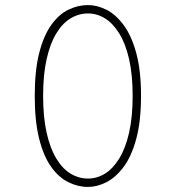

<svg xmlns="http://www.w3.org/2000/svg" viewBox="-20 -726 690 757"><path d="M327 11Q287 11 249.2 -7.8Q211.5 -26.5 181.8 -68Q152 -109.5 134.5 -178.5Q117 -247.5 117 -348Q117 -448 134.5 -516.8Q152 -585.5 181.8 -627.2Q211.5 -669 249.2 -687.5Q287 -706 327 -706Q363 -706 399.8 -687.5Q436.5 -669 467.5 -627.2Q498.5 -585.5 517.2 -516.8Q536 -448 536 -348Q536 -247.5 517.2 -178.5Q498.5 -109.5 467.5 -68Q436.5 -26.5 399.8 -7.8Q363 11 327 11ZM327 -22Q362.5 -22 394 -41.5Q425.5 -61 450.2 -101.2Q475 -141.5 489 -203Q503 -264.5 503 -348Q503 -431.5 489 -492.8Q475 -554 450.2 -594Q425.5 -634 394 -653.5Q362.5 -673 327 -673Q290.5 -673 258.2 -653.5Q226 -634 201.8 -594Q177.5 -554 163.8 -492.8Q150 -431.5 150 -348Q150 -264.5 163.8 -203Q177.5 -141.5 201.8 -101.2Q226 -61 258.2 -41.5Q290.5 -22 327 -22Z"/></svg>

Font: Trispace Thin Thin
Style: Regular
Weight: 250
Version: Version 1.210